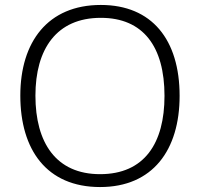

<svg xmlns="http://www.w3.org/2000/svg" viewBox="-20 -838 808 775"><path d="M705 -451C705 -678 593 -818 387 -818C173 -818 62 -669 62 -452C62 -234 168 -83 384 -83C597 -83 705 -233 705 -451ZM123 -452C123 -640 208 -766 387 -766C558 -766 644 -650 644 -451C644 -260 563 -135 384 -135C206 -135 123 -262 123 -452Z"/></svg>

Font: Noto Sans Telugu UI Light
Style: Regular
Weight: 300
Designer: Jelle Bosma - Monotype Design Team
Foundry: Monotype Imaging Inc.
Version: Version 2.005